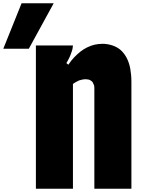

<svg xmlns="http://www.w3.org/2000/svg" viewBox="-168 -1146 868 1166"><path d="M-148 -850 -37 -1126H158L7 -850ZM50 -870H275Q275 -866 273 -853.5Q271 -841 268 -834Q264 -823 260 -812Q256 -801 248 -786Q245 -780 242 -774.5Q239 -769 235 -763L247 -753Q266 -781 283 -798.5Q300 -816 321 -833Q340 -848 363 -859Q386 -870 408 -875Q419 -877 430.5 -878.5Q442 -880 454 -880Q484 -880 513.5 -870.5Q543 -861 565 -842Q609 -802 623 -730Q626 -712 628 -692Q630 -672 630 -650V0H405V-610Q405 -622 403 -628.5Q401 -635 395 -646Q391 -652 383 -657Q375 -662 369 -663Q359 -665 351 -665Q343 -665 336 -663.5Q329 -662 321 -660Q312 -658 306 -654.5Q300 -651 290 -646Q286 -644 282.5 -641.5Q279 -639 275 -636V0H50Z"/></svg>

Font: Boldonse
Style: Regular
Weight: 400
Designer: Universitype Foundry
Foundry: Universitype Foundry
Version: Version 1.000; ttfautohint (v1.8.4.7-5d5b)